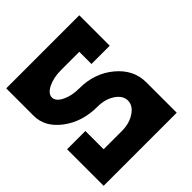

<svg xmlns="http://www.w3.org/2000/svg" viewBox="-172 -748 871 871"><g transform="rotate(-45 263.5 -312.5)"><path d="M0 0V-234.4H117.2V-117.2H234.4Q282.7 -117.2 317.1 -140.1Q351.6 -163.1 351.6 -195.3Q351.6 -227.5 317.1 -250.5Q282.7 -273.4 234.4 -273.4Q137.2 -273.4 68.6 -325Q0 -376.5 0 -449.2V-625H468.8V-429.7H351.6V-507.8H234.4Q186 -507.8 151.6 -490.7Q117.2 -473.6 117.2 -449.2Q117.2 -424.8 151.6 -407.7Q186 -390.6 234.4 -390.6Q331.5 -390.6 400.1 -333.5Q468.8 -276.4 468.8 -195.3V0Z"/></g></svg>

Font: Leporid
Style: Regular
Weight: 400
Designer: GGBotNet
Foundry: GGBotNet
Version: 1.00